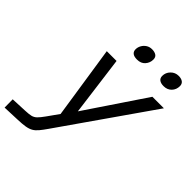

<svg xmlns="http://www.w3.org/2000/svg" viewBox="-329 -819 1197 1197"><g transform="rotate(45 270.0 -220.5)"><path d="M119.6 -465.3H205.8L262.9 -29.8L236.1 48.5H197.8ZM205.8 133.1Q185.3 162.7 169.6 181.5Q153.9 200.2 136.7 210Q119.5 219.8 93.6 224.1Q67.7 228.4 26.4 229.7L-82.2 233.9L-82.9 161.6L21.1 157Q54.3 155.7 72 151.5Q89.8 147.3 104.2 133.5Q118.6 119.7 139.6 90L222 -26H226.1L521.6 -465.3H623.1ZM289.5 -561.3Q263.4 -561.3 250.7 -571.5Q238 -581.8 238 -600.6Q238 -618.8 247.3 -635.5Q256.6 -652.2 272.9 -662.9Q289.3 -673.6 311 -673.6Q333.5 -673.6 347.8 -664.3Q362.2 -655.1 362.2 -633.6Q362.2 -605 343.3 -583.2Q324.4 -561.3 289.5 -561.3ZM523.6 -561.3Q499.7 -561.3 486.3 -571.2Q472.8 -581.2 472.8 -600.6Q472.8 -630.3 494 -651.9Q515.1 -673.6 545.8 -673.6Q569.4 -673.6 582.9 -663.3Q596.3 -653 596.3 -633.6Q596.3 -602.8 576.3 -582Q556.3 -561.3 523.6 -561.3Z"/></g></svg>

Font: Intel One Mono Light
Style: Italic
Weight: 300
Italic angle: -16°
Monospace: yes
Designer: Fred Shallcrass
Foundry: Frere-Jones Type LLC
Version: Version 1.004